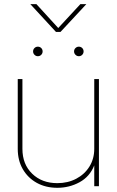

<svg xmlns="http://www.w3.org/2000/svg" viewBox="-20 -896 561 924"><path d="M255.9 7.8Q200.2 7.8 157.2 -15.9Q114.3 -39.6 89.8 -81.8Q65.4 -124 65.4 -179.7V-515.6H87.9V-179.7Q87.9 -105.5 134.8 -60.1Q181.6 -14.6 255.9 -14.6Q306.6 -14.6 346.9 -35.9Q387.2 -57.1 410.4 -94.5Q433.6 -131.8 433.6 -179.7V-515.6H456.1V0H433.6V-100.1Q412.1 -45.9 362.8 -19Q313.5 7.8 255.9 7.8ZM155.3 -876 260.3 -761.2 366.7 -876H395V-875.5L271 -742.2H249.5L126.5 -875.5V-876ZM162.1 -625.5Q152.8 -625.5 146 -632.3Q139.2 -639.2 139.2 -648.4Q139.2 -658.2 146 -664.8Q152.8 -671.4 162.1 -671.4Q171.9 -671.4 178.5 -664.8Q185.1 -658.2 185.1 -648.4Q185.1 -639.2 178.5 -632.3Q171.9 -625.5 162.1 -625.5ZM359.4 -625.5Q350.1 -625.5 343.3 -632.3Q336.4 -639.2 336.4 -648.4Q336.4 -658.2 343.3 -664.8Q350.1 -671.4 359.4 -671.4Q369.1 -671.4 375.7 -664.8Q382.3 -658.2 382.3 -648.4Q382.3 -639.2 375.7 -632.3Q369.1 -625.5 359.4 -625.5Z"/></svg>

Font: Inter Display Thin
Style: Regular
Weight: 100
Designer: Rasmus Andersson
Foundry: rsms
Version: Version 4.000;git-a52131595